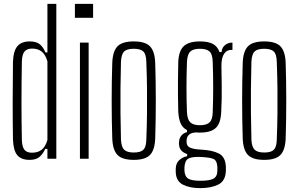

<svg xmlns="http://www.w3.org/2000/svg" viewBox="-20 -820 1555 992"><path d="M225 -800H271V0H225V-51H214Q201 -23 183 -8.5Q165 6 133 6Q89 6 69 -18.5Q49 -43 47 -100Q44 -289 47 -500Q49 -557 70 -581.5Q91 -606 134 -606Q166 -606 184 -592.5Q202 -579 215 -549H225ZM145 -31Q176 -31 195.5 -46.5Q215 -62 225 -97V-503Q215 -538 195.5 -553.5Q176 -569 146 -569Q119 -569 106.5 -553.5Q94 -538 93 -502Q91 -390 91 -292Q91 -194 93 -98Q94 -62 106 -46.5Q118 -31 145 -31Z M367 -728V-800H461V-728ZM393 0V-600H438V0Z M671 6Q611 6 586.5 -20Q562 -46 560 -106Q557 -199 557 -299.5Q557 -400 560 -494Q562 -554 586.5 -580Q611 -606 671 -606Q731 -606 755.5 -580Q780 -554 782 -494Q785 -401 785 -300Q785 -199 782 -106Q780 -46 755.5 -20Q731 6 671 6ZM671 -32Q706 -32 720.5 -46Q735 -60 736 -98Q739 -175 739.5 -237.5Q740 -300 739.5 -362Q739 -424 736 -501Q735 -540 720.5 -554Q706 -568 671 -568Q636 -568 621.5 -554Q607 -540 605 -501Q603 -424 602.5 -362Q602 -300 602.5 -237.5Q603 -175 605 -98Q607 -60 622 -46Q637 -32 671 -32Z M1015 152Q960 152 925 134Q890 116 888 70V51Q889 22 907 6.5Q925 -9 947 -13V-24Q906 -38 905 -74Q904 -80 905 -87Q906 -107 918 -120.5Q930 -134 946 -137V-148Q924 -159 913.5 -182.5Q903 -206 901 -243Q900 -292 899.5 -328Q899 -364 899.5 -403Q900 -442 901 -498Q903 -556 929 -581Q955 -606 1013 -606Q1056 -606 1080 -593Q1104 -580 1114 -551H1125Q1126 -573 1142 -586.5Q1158 -600 1181 -600V-562H1173Q1151 -562 1137.5 -541.5Q1124 -521 1124 -480Q1125 -422 1125.5 -383.5Q1126 -345 1125.5 -313Q1125 -281 1123 -243Q1121 -185 1096 -160Q1071 -135 1013 -135Q1008 -135 1004 -135Q1000 -135 995 -136Q968 -135 956 -123.5Q944 -112 944 -93V-86Q944 -66 961.5 -57.5Q979 -49 1018 -47Q1078 -44 1111.5 -26.5Q1145 -9 1147 42V63Q1145 115 1108 133.5Q1071 152 1015 152ZM1013 -173Q1047 -173 1062.5 -187.5Q1078 -202 1079 -239Q1084 -364 1079 -501Q1078 -539 1063 -553.5Q1048 -568 1013 -568Q978 -568 963 -553.5Q948 -539 946 -501Q941 -364 946 -239Q948 -202 963.5 -187.5Q979 -173 1013 -173ZM1016 114Q1063 114 1083 103Q1103 92 1103 61V43Q1101 8 1081.5 0.5Q1062 -7 1016 -9Q973 -11 954 -1Q935 9 933 44V62Q935 93 953.5 103.5Q972 114 1016 114Z M1345 6Q1285 6 1260.5 -20Q1236 -46 1234 -106Q1231 -199 1231 -299.5Q1231 -400 1234 -494Q1236 -554 1260.5 -580Q1285 -606 1345 -606Q1405 -606 1429.5 -580Q1454 -554 1456 -494Q1459 -401 1459 -300Q1459 -199 1456 -106Q1454 -46 1429.5 -20Q1405 6 1345 6ZM1345 -32Q1380 -32 1394.5 -46Q1409 -60 1410 -98Q1413 -175 1413.5 -237.5Q1414 -300 1413.5 -362Q1413 -424 1410 -501Q1409 -540 1394.5 -554Q1380 -568 1345 -568Q1310 -568 1295.5 -554Q1281 -540 1279 -501Q1277 -424 1276.5 -362Q1276 -300 1276.5 -237.5Q1277 -175 1279 -98Q1281 -60 1296 -46Q1311 -32 1345 -32Z"/></svg>

Font: Big Shoulders Display Light
Style: Regular
Weight: 300
Designer: Patric King
Foundry: XO Type Co
Version: Version 1.000; ttfautohint (v1.8.2)